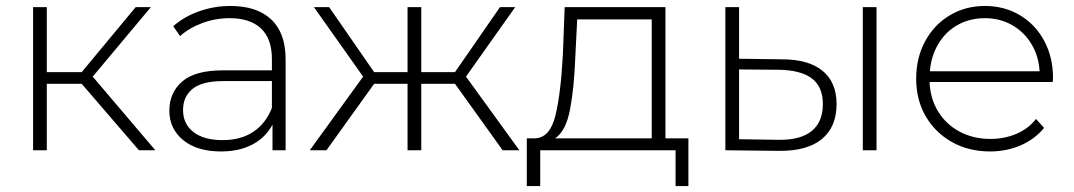

<svg xmlns="http://www.w3.org/2000/svg" viewBox="-20 -504 3601 644"><path d="M254 -223H137V0H91V-480H137V-262H254L435 -480H486L291 -247L501 0H446Z M938 -305V0H894V-86Q871 -43 827 -19.5Q783 4 721 4Q641 4 594.5 -34Q548 -72 548 -133Q548 -193 591 -230.5Q634 -268 727 -268H892V-306Q892 -374 855.5 -408.5Q819 -443 750 -443Q702 -443 658 -426.5Q614 -410 584 -383L561 -416Q597 -448 647.5 -466Q698 -484 753 -484Q842 -484 890 -438.5Q938 -393 938 -305ZM892 -142V-232H728Q658 -232 626 -206Q594 -180 594 -135Q594 -88 629 -61Q664 -34 727 -34Q787 -34 829 -61.5Q871 -89 892 -142Z M1506 -223H1393V0H1347V-223H1235L1075 0H1019L1198 -247L1033 -480H1084L1235 -262H1347V-480H1393V-262H1506L1657 -480H1708L1543 -247L1722 0H1666Z M2289 -40V120H2246V0H1792V120H1747V-40H1776Q1825 -43 1843 -116.5Q1861 -190 1868 -322L1874 -480H2212V-40ZM1842 -40H2166V-439H1916L1910 -319Q1906 -210 1892 -137Q1878 -64 1842 -40Z M2786 -155Q2786 -78 2736.5 -37.5Q2687 3 2593 2L2413 0V-480H2459V-307L2603 -305Q2692 -305 2739 -266.5Q2786 -228 2786 -155ZM2874 -480H2920V0H2874ZM2740 -155Q2740 -213 2703 -241Q2666 -269 2591 -270L2459 -271V-37L2591 -35Q2665 -34 2702.5 -64.5Q2740 -95 2740 -155Z M3511 -229H3098Q3100 -173 3127 -129.5Q3154 -86 3199.5 -62Q3245 -38 3302 -38Q3349 -38 3389 -55Q3429 -72 3455 -105L3482 -75Q3451 -37 3403.5 -16.5Q3356 4 3301 4Q3229 4 3173 -27.5Q3117 -59 3085 -114Q3053 -169 3053 -240Q3053 -310 3083 -365.5Q3113 -421 3165.5 -452.5Q3218 -484 3283.5 -484Q3349 -484 3401 -453Q3453 -422 3482.5 -367Q3512 -312 3512 -242ZM3099 -265H3467Q3464 -316 3439.5 -356.5Q3415 -397 3374.5 -420Q3334 -443 3283.5 -443Q3233 -443 3192.5 -420.5Q3152 -398 3127.5 -357Q3103 -316 3099 -265Z"/></svg>

Font: Montserrat Ace
Style: Light
Weight: 300
Designer: Julieta Ulanovsky
Foundry: Julieta Ulanovsky
Version: Version 1